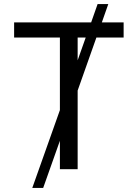

<svg xmlns="http://www.w3.org/2000/svg" viewBox="-20 -839 683 952"><path d="M140 93H194L277 -141V0H365V-390L458 -653H593V-728H485L517 -819H464L432 -728H50V-653H277V-293ZM365 -540V-653H405Z"/></svg>

Font: Wafeq
Style: Regular
Weight: 400
Designer: Rasmus Andersson & Azza Alameddine
Foundry: Google & TypeTogether
Version: Version 3.000;FEAKit 1.0